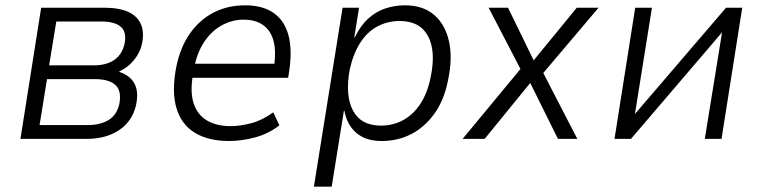

<svg xmlns="http://www.w3.org/2000/svg" viewBox="-20 -523 2872 723"><path d="M57 0 135 -494H371Q429 -494 463.5 -478Q498 -462 511 -431Q524 -400 514 -355Q509 -334 497 -314.5Q485 -295 468 -279.5Q451 -264 429 -254L430 -252Q471 -238 487 -207Q503 -176 492 -126Q478 -66 428.5 -33Q379 0 306 0ZM129 -52H310Q357 -52 388 -70.5Q419 -89 429 -130Q439 -180 415 -202.5Q391 -225 338 -225H157ZM165 -277H334Q381 -277 410.5 -297.5Q440 -318 449 -358Q458 -402 435 -422Q412 -442 362 -442H192Z M843 8Q764 8 713 -23.5Q662 -55 644 -117.5Q626 -180 644 -272Q659 -345 695 -396.5Q731 -448 784 -475.5Q837 -503 903 -503Q969 -503 1010 -474.5Q1051 -446 1066 -391Q1081 -336 1069 -255L1065 -230H687L696 -283H1034L1010 -260Q1021 -326 1010.5 -367Q1000 -408 971 -428.5Q942 -449 897 -449Q854 -449 815 -427.5Q776 -406 748.5 -364.5Q721 -323 710 -262L707 -244Q695 -178 709 -134.5Q723 -91 759 -69.5Q795 -48 848 -48Q884 -48 926 -59Q968 -70 1009 -100L1032 -51Q991 -19 940 -5.5Q889 8 843 8Z M1162 180 1270 -494H1332L1314 -382H1316Q1337 -426 1366 -452.5Q1395 -479 1430.5 -491Q1466 -503 1505 -503Q1572 -503 1614 -467.5Q1656 -432 1670.5 -368.5Q1685 -305 1667 -220Q1652 -145 1615.5 -94.5Q1579 -44 1528.5 -18Q1478 8 1417 8Q1358 8 1322.5 -22Q1287 -52 1277 -105L1275 -106L1229 180ZM1414 -50Q1460 -50 1498 -70.5Q1536 -91 1563 -132Q1590 -173 1602 -234Q1622 -331 1591.5 -387.5Q1561 -444 1485 -444Q1440 -444 1402 -424Q1364 -404 1337.5 -363.5Q1311 -323 1297 -262Q1279 -164 1309 -107Q1339 -50 1414 -50Z M1722 0 1948 -273 1954 -236 1820 -494H1893L1990 -295H1989L2152 -494H2234L2018 -239L2015 -269L2154 0H2081L1977 -210V-211L1805 0Z M2294 0 2372 -494H2435L2370 -88H2366L2714 -494H2775L2697 0H2634L2700 -407H2704L2356 0Z"/></svg>

Font: Nunito Sans 7pt SemiCondensed Light
Style: Italic
Weight: 300
Width: 4
Italic angle: -9°
Designer: Vernon Adams
Foundry: Vernon Adams
Version: Version 3.101;gftools[0.9.27]